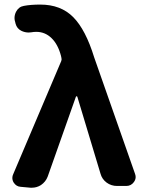

<svg xmlns="http://www.w3.org/2000/svg" viewBox="-20 -832 647 859"><path d="M193.4 -42Q184.6 -18.6 163.1 -3.9Q144.5 7.8 123 7.8Q119.1 7.8 116.2 7.8L73.2 3.9Q52.7 2.9 41 -15.6Q35.2 -25.4 35.2 -36.1Q35.2 -44.9 39.1 -52.7L253.9 -558.6Q256.8 -565.4 254.9 -572.3L252.9 -582Q239.3 -633.8 210.4 -661.6Q181.6 -689.5 142.6 -689.5Q130.9 -689.5 120.1 -687.5Q114.3 -686.5 108.4 -686.5Q90.8 -686.5 75.2 -694.3Q55.7 -704.1 49.8 -725.6L47.9 -733.4Q44.9 -742.2 44.9 -751Q44.9 -765.6 51.8 -779.3Q63.5 -801.8 86.9 -805.7Q117.2 -811.5 160.2 -811.5Q252 -811.5 307.6 -755.4Q363.3 -699.2 401.4 -575.2L584 -54.7Q586.9 -46.9 586.9 -40Q586.9 -28.3 579.1 -17.6Q566.4 0 544.9 0H503.9Q477.5 0 457 -15.1Q436.5 -30.3 429.7 -54.7L326.2 -398.4Q325.2 -401.4 322.8 -401.4Q320.3 -401.4 319.3 -398.4Z"/></svg>

Font: Gen Jyuu Gothic P Bold
Style: Bold
Weight: 700
Designer: [Source Han Sans]
Ryoko NISHIZUKA  (kana & ideographs); Paul D. Hunt (Latin, Greek & Cyrillic); Wenlong ZHANG  (bopomofo
Version: Version 1.002.20150607